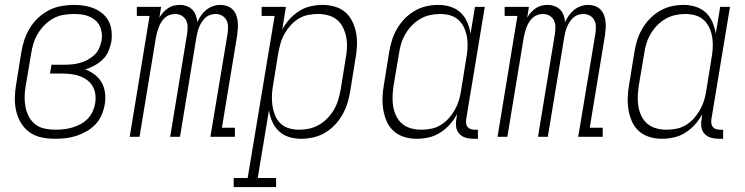

<svg xmlns="http://www.w3.org/2000/svg" viewBox="-20 -558 3040 783"><path d="M205 8Q177 8 150 2.5Q123 -3 101.5 -18Q80 -33 66 -56Q52 -79 46 -105Q40 -131 40.5 -159Q41 -187 46 -215L67 -345Q71 -371 79.5 -396Q88 -421 102 -444Q116 -467 136.5 -486Q157 -505 181 -517Q205 -529 231 -533.5Q257 -538 282 -538Q304 -538 325 -534.5Q346 -531 365 -523Q384 -515 399.5 -501.5Q415 -488 424 -470Q433 -452 435 -430.5Q437 -409 434 -387Q430 -368 422 -349Q414 -330 399 -315.5Q384 -301 365.5 -291Q347 -281 328 -275Q349 -267 366.5 -253.5Q384 -240 395 -220.5Q406 -201 408.5 -177.5Q411 -154 407 -131Q403 -109 394 -88Q385 -67 369 -50.5Q353 -34 333 -22.5Q313 -11 291.5 -4Q270 3 248.5 5.5Q227 8 205 8ZM206 -29Q224 -29 241 -31Q258 -33 275 -38Q292 -43 308 -51.5Q324 -60 337 -73Q350 -86 357.5 -102.5Q365 -119 368 -136Q371 -154 369 -172Q367 -190 358.5 -205Q350 -220 336.5 -230.5Q323 -241 306.5 -247Q290 -253 272 -255.5Q254 -258 236 -258H184L190 -294H242Q258 -294 274 -295.5Q290 -297 306 -301.5Q322 -306 337 -314Q352 -322 364.5 -333.5Q377 -345 384 -360.5Q391 -376 394 -392Q397 -408 395 -423.5Q393 -439 386.5 -452.5Q380 -466 368.5 -475.5Q357 -485 343 -491Q329 -497 313 -499Q297 -501 282 -501Q261 -501 239.5 -497.5Q218 -494 198.5 -483.5Q179 -473 162.5 -456.5Q146 -440 134.5 -421Q123 -402 116.5 -381Q110 -360 107 -339L85 -209Q81 -187 80.5 -164.5Q80 -142 84 -121.5Q88 -101 98 -82Q108 -63 124.5 -50.5Q141 -38 162.5 -33.5Q184 -29 206 -29Z M509 0 590 -493H538V-530H637L630 -486Q636 -497 645 -507Q654 -517 665 -524.5Q676 -532 688.5 -535Q701 -538 714 -538Q728 -538 741.5 -533Q755 -528 764.5 -518.5Q774 -509 778.5 -495.5Q783 -482 785 -468Q791 -482 800 -495Q809 -508 821.5 -518Q834 -528 849 -533Q864 -538 879 -538Q893 -538 906 -533.5Q919 -529 928.5 -519.5Q938 -510 943 -497Q948 -484 949.5 -470Q951 -456 950 -441.5Q949 -427 947 -413L885 -37H938V0H838L908 -420Q910 -434 910 -448.5Q910 -463 904 -475Q898 -487 886 -494Q874 -501 860 -501Q849 -501 838 -497.5Q827 -494 818.5 -486.5Q810 -479 803.5 -469Q797 -459 792.5 -448.5Q788 -438 785.5 -427.5Q783 -417 781 -406L714 0H674L743 -420Q745 -434 745 -448.5Q745 -463 739 -475Q733 -487 721 -494Q709 -501 695 -501Q684 -501 673 -497.5Q662 -494 653.5 -486.5Q645 -479 638.5 -469Q632 -459 628 -448.5Q624 -438 621 -427.5Q618 -417 616 -406L549 0Z M933 205V168H990L1100 -493H1047V-530H1146L1131 -437Q1143 -460 1160.5 -479.5Q1178 -499 1200 -513Q1222 -527 1247 -532.5Q1272 -538 1296 -538Q1322 -538 1347 -530.5Q1372 -523 1390 -506.5Q1408 -490 1418.5 -467Q1429 -444 1433 -419Q1437 -394 1435.5 -367.5Q1434 -341 1429 -315L1408 -185Q1404 -160 1396.5 -136Q1389 -112 1376 -89.5Q1363 -67 1345 -48Q1327 -29 1304.5 -16Q1282 -3 1257 2.5Q1232 8 1208 8Q1182 8 1158 0.5Q1134 -7 1117 -23.5Q1100 -40 1090 -62.5Q1080 -85 1077 -109L1031 168H1106V205ZM1200 -29Q1221 -29 1241.5 -33.5Q1262 -38 1281 -49Q1300 -60 1315.5 -76Q1331 -92 1342 -111Q1353 -130 1359 -150Q1365 -170 1369 -191L1390 -321Q1394 -342 1395 -364Q1396 -386 1392 -406.5Q1388 -427 1379 -445.5Q1370 -464 1354.5 -477Q1339 -490 1318.5 -495.5Q1298 -501 1277 -501Q1257 -501 1236.5 -497Q1216 -493 1198 -482Q1180 -471 1165.5 -455Q1151 -439 1140.5 -420.5Q1130 -402 1124.5 -382.5Q1119 -363 1115 -343L1094 -213Q1090 -192 1089 -170Q1088 -148 1091 -127.5Q1094 -107 1101.5 -88Q1109 -69 1123.5 -55Q1138 -41 1158 -35Q1178 -29 1200 -29Z M1679 8Q1653 8 1628.5 0.5Q1604 -7 1585.5 -23.5Q1567 -40 1557 -63Q1547 -86 1543 -111Q1539 -136 1540 -162.5Q1541 -189 1546 -215L1567 -345Q1571 -370 1578.5 -394Q1586 -418 1599 -440.5Q1612 -463 1630.5 -482Q1649 -501 1671.5 -514Q1694 -527 1718.5 -532.5Q1743 -538 1768 -538Q1793 -538 1817 -530.5Q1841 -523 1858.5 -506.5Q1876 -490 1885.5 -467.5Q1895 -445 1899 -421L1917 -530H1957L1881 -71Q1880 -63 1881 -54.5Q1882 -46 1887 -40Q1892 -34 1900 -31.5Q1908 -29 1917 -29H1929V8H1911Q1894 8 1879 3.5Q1864 -1 1853.5 -12Q1843 -23 1840.5 -39Q1838 -55 1841 -71L1844 -93Q1832 -70 1814.5 -50.5Q1797 -31 1775 -17Q1753 -3 1728 2.5Q1703 8 1679 8ZM1698 -29Q1718 -29 1738.5 -33Q1759 -37 1777 -48Q1795 -59 1809.5 -75Q1824 -91 1834.5 -109.5Q1845 -128 1851 -147.5Q1857 -167 1860 -187L1881 -317Q1885 -338 1886.5 -360Q1888 -382 1885 -402.5Q1882 -423 1874 -442Q1866 -461 1851.5 -475Q1837 -489 1817 -495Q1797 -501 1775 -501Q1754 -501 1733.5 -496.5Q1713 -492 1694 -481Q1675 -470 1659.5 -454Q1644 -438 1633 -419Q1622 -400 1616 -380Q1610 -360 1607 -339L1585 -209Q1582 -188 1581 -166Q1580 -144 1583.5 -123.5Q1587 -103 1596 -84.5Q1605 -66 1620.5 -53Q1636 -40 1656.5 -34.5Q1677 -29 1698 -29Z M2009 0 2090 -493H2038V-530H2137L2130 -486Q2136 -497 2145 -507Q2154 -517 2165 -524.5Q2176 -532 2188.5 -535Q2201 -538 2214 -538Q2228 -538 2241.5 -533Q2255 -528 2264.5 -518.5Q2274 -509 2278.5 -495.5Q2283 -482 2285 -468Q2291 -482 2300 -495Q2309 -508 2321.5 -518Q2334 -528 2349 -533Q2364 -538 2379 -538Q2393 -538 2406 -533.5Q2419 -529 2428.5 -519.5Q2438 -510 2443 -497Q2448 -484 2449.5 -470Q2451 -456 2450 -441.5Q2449 -427 2447 -413L2385 -37H2438V0H2338L2408 -420Q2410 -434 2410 -448.5Q2410 -463 2404 -475Q2398 -487 2386 -494Q2374 -501 2360 -501Q2349 -501 2338 -497.5Q2327 -494 2318.5 -486.5Q2310 -479 2303.5 -469Q2297 -459 2292.5 -448.5Q2288 -438 2285.5 -427.5Q2283 -417 2281 -406L2214 0H2174L2243 -420Q2245 -434 2245 -448.5Q2245 -463 2239 -475Q2233 -487 2221 -494Q2209 -501 2195 -501Q2184 -501 2173 -497.5Q2162 -494 2153.5 -486.5Q2145 -479 2138.5 -469Q2132 -459 2128 -448.5Q2124 -438 2121 -427.5Q2118 -417 2116 -406L2049 0Z M2679 8Q2653 8 2628.5 0.5Q2604 -7 2585.5 -23.5Q2567 -40 2557 -63Q2547 -86 2543 -111Q2539 -136 2540 -162.5Q2541 -189 2546 -215L2567 -345Q2571 -370 2578.5 -394Q2586 -418 2599 -440.5Q2612 -463 2630.5 -482Q2649 -501 2671.5 -514Q2694 -527 2718.5 -532.5Q2743 -538 2768 -538Q2793 -538 2817 -530.5Q2841 -523 2858.5 -506.5Q2876 -490 2885.5 -467.5Q2895 -445 2899 -421L2917 -530H2957L2881 -71Q2880 -63 2881 -54.5Q2882 -46 2887 -40Q2892 -34 2900 -31.5Q2908 -29 2917 -29H2929V8H2911Q2894 8 2879 3.5Q2864 -1 2853.5 -12Q2843 -23 2840.5 -39Q2838 -55 2841 -71L2844 -93Q2832 -70 2814.5 -50.5Q2797 -31 2775 -17Q2753 -3 2728 2.5Q2703 8 2679 8ZM2698 -29Q2718 -29 2738.5 -33Q2759 -37 2777 -48Q2795 -59 2809.5 -75Q2824 -91 2834.5 -109.5Q2845 -128 2851 -147.5Q2857 -167 2860 -187L2881 -317Q2885 -338 2886.5 -360Q2888 -382 2885 -402.5Q2882 -423 2874 -442Q2866 -461 2851.5 -475Q2837 -489 2817 -495Q2797 -501 2775 -501Q2754 -501 2733.5 -496.5Q2713 -492 2694 -481Q2675 -470 2659.5 -454Q2644 -438 2633 -419Q2622 -400 2616 -380Q2610 -360 2607 -339L2585 -209Q2582 -188 2581 -166Q2580 -144 2583.5 -123.5Q2587 -103 2596 -84.5Q2605 -66 2620.5 -53Q2636 -40 2656.5 -34.5Q2677 -29 2698 -29Z"/></svg>

Font: Iosevka Slab Extralight
Style: Italic
Weight: 200
Italic angle: -9°
Monospace: yes
Designer: Belleve Invis
Foundry: Belleve Invis
Version: Version 11.1.1; ttfautohint (v1.8.3)